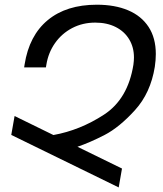

<svg xmlns="http://www.w3.org/2000/svg" viewBox="-20 -780 700 823"><path d="M647.9 -548.3Q647.9 -522.9 643.6 -493.7Q625.5 -381.3 558.3 -307.6Q491.2 -233.9 428.2 -201.4Q365.2 -168.9 312 -150.9L502.9 -57.6L488.8 23.4L28.3 -201.7L42.5 -282.7L209 -201.2Q323.2 -221.7 425.8 -288.6Q528.3 -355.5 551.8 -502.4Q554.2 -520.5 554.2 -533.7Q554.2 -577.1 533.9 -611.1Q513.7 -645 476.1 -664.1Q438.5 -683.1 388.2 -683.1Q334 -683.1 289.3 -659.7Q244.6 -636.2 215.8 -595.2Q187 -554.2 178.7 -502.4L176.8 -491.2H83.5L85.4 -503.4Q105 -627.9 184.8 -693.8Q264.6 -759.8 395 -759.8Q472.7 -759.8 529.3 -735.8Q585.9 -711.9 616.9 -664.6Q647.9 -617.2 647.9 -548.3Z"/></svg>

Font: Mardoto
Style: Italic
Weight: 400
Italic angle: -12°
Designer: Christian Robertson, Vahan Hovhannisyan
Foundry: Google
Version: Version 1.000